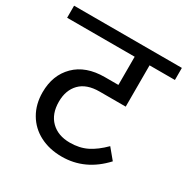

<svg xmlns="http://www.w3.org/2000/svg" viewBox="-174 -824 916 938"><g transform="rotate(30 284.0 -354.5)"><path d="M150 -246Q150 -177 189.5 -138Q229 -99 296 -99Q350 -99 391.5 -119.5Q433 -140 476 -183L524 -125Q427 -20 296 -20Q226 -20 172 -48Q118 -76 88 -127.5Q58 -179 58 -246Q58 -343 118 -402.5Q178 -462 285 -462H361V-621H-20V-689H588V-621H445V-388H298Q225 -388 187.5 -349.5Q150 -311 150 -246Z"/></g></svg>

Font: FiraGO
Style: Regular
Weight: 400
Designer: bBox Type
Foundry: bBox Type GmbH
Version: Version 1.001;April 20, 2020;FontCreator 12.0.0.2555 64-bit